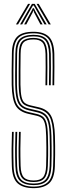

<svg xmlns="http://www.w3.org/2000/svg" viewBox="-20 -971 346 997"><path d="M154.8 -25.8Q114.5 -25.8 96.9 -44.2Q79.2 -62.8 78 -109.5Q76.2 -161.8 76.6 -201.8Q77 -241.8 78.5 -286.2H87.5Q86 -239.8 85.8 -201Q85.5 -162.2 87 -109.8Q88.2 -67 103.5 -50.4Q118.8 -33.8 154.8 -33.8Q188.8 -33.8 203.5 -50.6Q218.2 -67.5 219.5 -110Q220.2 -140.2 220.6 -161.9Q221 -183.5 220.8 -206.5Q220.5 -229.5 219.8 -264.2Q218.8 -306 213.5 -327.2Q208.2 -348.5 197.9 -357.2Q187.5 -366 170.2 -370L125.8 -380.2Q79.8 -391 61.1 -423Q42.5 -455 40.8 -530.2Q40 -563 40.6 -607.8Q41.2 -652.5 41.8 -693Q42.2 -751.2 67.2 -778.6Q92.2 -806 153.8 -806Q207.2 -806 233.6 -780.5Q260 -755 262 -692Q262.5 -668.8 262.5 -623.6Q262.5 -578.5 261.5 -528.2H252.5Q253.5 -577 253.5 -621.9Q253.5 -666.8 252.8 -691.5Q251 -750.5 227.1 -774.2Q203.2 -798 153.8 -798Q98.5 -798 75 -773.8Q51.5 -749.5 50.8 -692.5Q50.2 -649 49.6 -607Q49 -565 49.8 -530.2Q51.5 -457.8 68.5 -428.5Q85.5 -399.2 128 -389L172.5 -378.8Q191.5 -374 203.5 -364.2Q215.5 -354.5 221.6 -331.5Q227.8 -308.5 228.8 -264.2Q229.5 -231.5 229.9 -208.8Q230.2 -186 229.9 -163.6Q229.5 -141.2 228.5 -109.8Q227 -63.8 210.2 -44.8Q193.5 -25.8 154.8 -25.8ZM154.8 -9.8Q107.8 -9.8 84.5 -31.2Q61.2 -52.8 59.8 -108.8Q58.2 -158 58.5 -200.6Q58.8 -243.2 60.2 -286.2H69.5Q68 -245.2 67.5 -205.1Q67 -165 68.8 -109Q70.5 -58.8 90.2 -38.2Q110 -17.8 154.8 -17.8Q198 -17.8 217 -38.8Q236 -59.8 237.8 -109.2Q238.5 -138.5 238.9 -160.4Q239.2 -182.2 239 -206.1Q238.8 -230 237.8 -264.5Q236.8 -309 230.2 -333.9Q223.8 -358.8 210.2 -370.5Q196.8 -382.2 174.5 -387.5L130.2 -398Q103.5 -404.2 88.4 -417.8Q73.2 -431.2 66.6 -458Q60 -484.8 59 -530.8Q58.5 -550 58.6 -579.1Q58.8 -608.2 59.1 -638.6Q59.5 -669 59.8 -692.2Q60.2 -747.8 83.1 -769Q106 -790.2 153.8 -790.2Q200 -790.2 221 -768Q242 -745.8 243.8 -691.2Q244.5 -666.8 244.4 -622Q244.2 -577.2 243.5 -528.2H234.2Q235.2 -575.8 235.4 -620.8Q235.5 -665.8 234.8 -691Q233 -741 214.6 -761.6Q196.2 -782.2 153.8 -782.2Q108.5 -782.2 88.9 -762.2Q69.2 -742.2 68.8 -692Q68.5 -655 67.9 -608.5Q67.2 -562 68 -531Q69 -485 75.4 -460Q81.8 -435 95.5 -423.5Q109.2 -412 132.2 -406.8L176.5 -396.5Q216 -387.2 230.6 -358.8Q245.2 -330.2 247 -265Q247.8 -234 248 -210.6Q248.2 -187.2 248 -163.6Q247.8 -140 246.8 -108.8Q245 -55.2 223.5 -32.5Q202 -9.8 154.8 -9.8ZM154.8 6Q99.8 6 71.6 -19.1Q43.5 -44.2 41.5 -108.5Q40 -156.2 40.2 -198.5Q40.5 -240.8 42.2 -286.2H51.2Q49.5 -241.5 49.2 -201.2Q49 -161 50.5 -108.8Q52.2 -49 77.8 -25.5Q103.2 -2 154.8 -2Q205 -2 229.5 -26.1Q254 -50.2 255.8 -108.8Q256.8 -136.8 257.1 -158.8Q257.5 -180.8 257.2 -205.2Q257 -229.8 256 -265.2Q254.2 -334.5 237.4 -364.9Q220.5 -395.2 178.8 -405.2L134.8 -415.8Q114.5 -420.5 102.2 -430.2Q90 -440 84 -463.1Q78 -486.2 77 -531.2Q76.5 -560 77 -605.6Q77.5 -651.2 78 -691.8Q78.2 -739.2 96 -756.8Q113.8 -774.2 153.8 -774.2Q191.5 -774.2 207.8 -755.6Q224 -737 225.5 -690.8Q226.2 -665.5 226.1 -621.5Q226 -577.5 225.2 -528.2H216Q217 -578.5 217.1 -621.8Q217.2 -665 216.5 -690.5Q215.2 -733.8 200.9 -750Q186.5 -766.2 153.8 -766.2Q116.5 -766.2 101.9 -750Q87.2 -733.8 87 -691.5Q86.8 -645.5 86.1 -604Q85.5 -562.5 86.2 -531.5Q87 -489.5 91.9 -468Q96.8 -446.5 107.5 -437.6Q118.2 -428.8 136.8 -424.2L181 -414Q227.5 -403 245.4 -369.1Q263.2 -335.2 265.2 -265.5Q266 -235.8 266.2 -213.1Q266.5 -190.5 266.2 -166.5Q266 -142.5 265 -108.2Q263 -45 235.6 -19.5Q208.2 6 154.8 6ZM62.8 -844.2 125.8 -951H136.5L73.8 -844.2ZM84.2 -844.2 146 -951H160.2L222.2 -844.2H211L163.2 -928.8L155.2 -942.5H151.2L143.2 -928.8L95.2 -844.2ZM232.8 -844.2 170 -951H180.8L243.8 -844.2ZM105.5 -844.2 143.8 -914.5 150.5 -928.5H156L162.5 -914.5L201.2 -844.2H190L156.5 -907.5L154.5 -915.5H152L150 -907.5L116.5 -844.2Z"/></svg>

Font: Big Shoulders Inline Display Light
Style: Regular
Weight: 300
Designer: Patric King
Foundry: XO Type Co
Version: Version 1.000